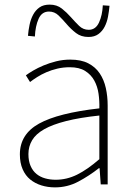

<svg xmlns="http://www.w3.org/2000/svg" viewBox="-20 -798 576 831"><path d="M363 -638Q389 -638 406 -650.5Q423 -663 433 -682.5Q443 -702 447.5 -726Q452 -750 454 -773L425 -775Q423 -732 408.5 -700.5Q394 -669 364 -669Q340 -669 322.5 -686Q305 -703 287 -723.5Q269 -744 247.5 -761Q226 -778 195 -778Q168 -778 151 -766Q134 -754 123.5 -734.5Q113 -715 108 -691Q103 -667 101 -643L131 -640Q133 -685 147 -716.5Q161 -748 192 -748Q216 -748 233.5 -731Q251 -714 269 -693Q287 -672 309 -655Q331 -638 363 -638ZM218 13Q272 13 319 -12Q366 -37 408 -70H411L416 0H446V-341Q446 -381 438 -417Q430 -453 411.5 -480.5Q393 -508 362 -524Q331 -540 284 -540Q252 -540 222.5 -532.5Q193 -525 168 -514.5Q143 -504 123.5 -492.5Q104 -481 92 -472L110 -443Q123 -453 141 -464.5Q159 -476 181 -485.5Q203 -495 228.5 -501Q254 -507 282 -507Q323 -507 348.5 -491Q374 -475 388 -449.5Q402 -424 406.5 -392.5Q411 -361 410 -329Q232 -309 149 -263Q66 -217 66 -130Q66 -93 78 -65.5Q90 -38 111 -21Q132 -4 159.5 4.5Q187 13 218 13ZM221 -20Q197 -20 175.5 -26Q154 -32 138 -45Q122 -58 112.5 -79.5Q103 -101 103 -131Q103 -164 119 -191Q135 -218 171 -238.5Q207 -259 266 -274Q325 -289 410 -298V-109Q358 -64 313.5 -42Q269 -20 221 -20Z"/></svg>

Font: Spoqa Han Sans Neo Thin
Style: Regular
Weight: 100
Designer: [Spoqa Han Sans Neo] Dong-huui Kim  Younghwa Kang  Yujin Lee  [Noto Sans] Ryoko NISHIZUKA  (kana & ideographs); Paul D. 
Foundry: Spoqa (http://www.spoqa-han-sans.com)
Version: Version 1.100;hotconv 1.0.109;makeotfexe 2.5.65596